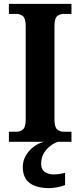

<svg xmlns="http://www.w3.org/2000/svg" viewBox="-20 -734 415 994"><path d="M26 0V-52H65Q84 -52 98.5 -63.5Q113 -75 113 -115V-598Q113 -639 98.5 -650.5Q84 -662 65 -662H26V-714H350V-662H310Q290 -662 276 -650.5Q262 -639 262 -598V-115Q262 -76 276 -64Q290 -52 310 -52H350V0ZM237 240Q169 240 133.5 213.5Q98 187 98 130Q98 99 113.5 72Q129 45 154 26Q179 7 208 0H280Q261 6 240.5 21.5Q220 37 206.5 60Q193 83 193 115Q193 143 211.5 156Q230 169 258 169Q270 169 285 167Q300 165 317 161V224Q302 231 276.5 235.5Q251 240 237 240Z"/></svg>

Font: Noto Serif Tamil SemiCondensed
Style: Bold Italic
Weight: 700
Width: 4
Italic angle: -12°
Designer: Indian Type Foundry, Tom Grace, and the Monotype Design Team
Foundry: Monotype Imaging Inc.
Version: Version 2.003; ttfautohint (v1.8.4.7-5d5b)